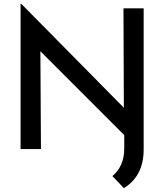

<svg xmlns="http://www.w3.org/2000/svg" viewBox="-20 -768 846 989"><path d="M616 -725 618 -213 90 -748H86V0H191L188 -504L620 -72V-2C620 61 597 107 559 139L618 201C687 159 720 92 720 2V-725Z"/></svg>

Font: Reem Kufi
Style: Regular
Weight: 400
Designer: Khaled Hosny
Version: Version 0.007